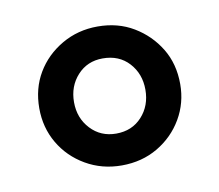

<svg xmlns="http://www.w3.org/2000/svg" viewBox="-45 -768 448 392"><g transform="rotate(-10 178.5 -572.0)"><path d="M179 -428Q138 -428 104.5 -447.5Q71 -467 52 -499.5Q33 -532 33 -572Q33 -613 52 -645Q71 -677 104.5 -696.5Q138 -716 179 -716Q221 -716 253.5 -696.5Q286 -677 305.5 -645Q325 -613 325 -571Q325 -532 306 -499.5Q287 -467 254 -447.5Q221 -428 179 -428ZM179 -494Q212 -494 232.5 -516.5Q253 -539 253 -572Q253 -605 232.5 -627.5Q212 -650 178 -650Q146 -650 125.5 -627.5Q105 -605 105 -572Q105 -539 126 -516.5Q147 -494 179 -494Z"/></g></svg>

Font: Nunito Sans 10pt Condensed
Style: Bold
Weight: 700
Width: 3
Designer: Vernon Adams
Foundry: Vernon Adams
Version: Version 3.101;gftools[0.9.27]